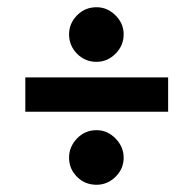

<svg xmlns="http://www.w3.org/2000/svg" viewBox="-20 -568 535 531"><path d="M247 -208Q277 -208 299.5 -185Q322 -162 322 -132Q322 -101 299.5 -79Q277 -57 247 -57Q215 -57 193 -79Q171 -101 171 -132Q171 -162 193 -185Q215 -208 247 -208ZM247 -548Q277 -548 299.5 -525.5Q322 -503 322 -473Q322 -442 299.5 -419.5Q277 -397 247 -397Q215 -397 193 -419.5Q171 -442 171 -473Q171 -503 193 -525.5Q215 -548 247 -548ZM445 -354V-259H50V-354Z"/></svg>

Font: Podkova
Style: Bold
Weight: 700
Designer: Ilya Yudin
Foundry: Cyreal (www.cyreal.org)
Version: Version 2.102; ttfautohint (v1.8.1.43-b0c9)